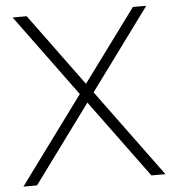

<svg xmlns="http://www.w3.org/2000/svg" viewBox="-52 -768 740 816"><g transform="rotate(-5 318.0 -360.0)"><path d="M561 0H621L347 -373L602 -720H545L318 -412L92 -720H32L288 -371L15 0H73L317 -332Z"/></g></svg>

Font: Aspekta 200
Style: Regular
Weight: 200
Designer: Ivo Dolenc
Version: Version 2.000